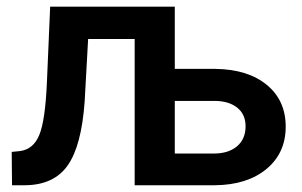

<svg xmlns="http://www.w3.org/2000/svg" viewBox="-20 -548 892 568"><path d="M497.1 -528.3H128.4L118.7 -302.7Q113.8 -191.9 96.4 -149.2Q79.1 -106.4 39.1 -101.1L14.6 -98.6L15.6 0H53.7Q139.2 -0.5 180.2 -58.6Q221.2 -116.7 230.5 -248.5L240.7 -432.6H378.4V0H616.2Q711.4 -1 768.3 -48.1Q825.2 -95.2 825.2 -173.3Q825.2 -251 769.3 -296.9Q713.4 -342.8 618.2 -344.2H497.1ZM497.1 -249.5H615.7Q657.7 -249 682.1 -229.2Q706.5 -209.5 706.5 -174.3Q706.5 -136.7 681.2 -115.2Q655.8 -93.8 612.8 -93.8H497.1Z"/></svg>

Font: FAU Chimera Medium
Style: Regular
Weight: 500
Version: Version 1.002;hotconv 1.0.117;makeotfexe 2.5.65602